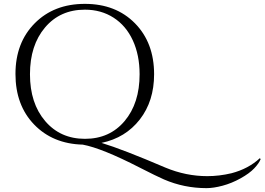

<svg xmlns="http://www.w3.org/2000/svg" viewBox="-20 -734 1368 993"><path d="M1048 239Q932 239 828 194Q791 178 703 133Q506 32 408 14Q253 10 156.5 -90Q60 -190 60 -351.5Q60 -513 159.5 -613.5Q259 -714 419 -714Q579 -714 678 -613.5Q777 -513 777 -350Q777 -211 703 -116Q629 -21 505 5Q614 38 836 133Q942 177 1052 177Q1114 177 1177 162Q1265 139 1324 84L1328 89Q1320 110 1295 136.5Q1270 163 1224 188.5Q1178 214 1131 226.5Q1084 239 1048 239ZM702 -350Q702 -449 667 -525Q632 -601 567.5 -642.5Q503 -684 419 -684Q291 -684 213 -592Q135 -500 135 -350Q135 -200 213.5 -108Q292 -16 419.5 -16Q547 -16 624.5 -108Q702 -200 702 -350Z"/></svg>

Font: Cinzel
Style: Regular
Weight: 400
Designer: Natanael Gama
Version: Version 1.001;PS 001.001;hotconv 1.0.56;makeotf.lib2.0.21325